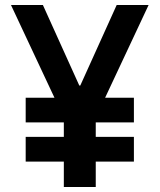

<svg xmlns="http://www.w3.org/2000/svg" viewBox="-20 -750 640 770"><path d="M83 -102V-201H517V-102ZM83 -259V-358H517V-259ZM236 0V-278L24 -730H152L298 -407H302L448 -730H576L364 -278V0Z"/></svg>

Font: M PLUS Code Latin Expanded SemiBold
Style: Regular
Weight: 600
Width: 7
Designer: Coji Morishita
Foundry: UNDERFOREST DESIGN
Version: Version 1.002; ttfautohint (v1.8.3)